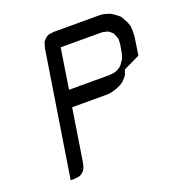

<svg xmlns="http://www.w3.org/2000/svg" viewBox="-110 -678 724 772"><g transform="rotate(-20 251.5 -292.0)"><path d="M63 0 147 -532.2 151.9 -549.8 154.8 -559.1 160.2 -565.9 169.9 -575.2 178.2 -580.1 187 -582 203.1 -584H402.8L418 -582L440.9 -575.2L456.1 -565.9L477.1 -549.8L482.9 -541L496.1 -516.1L502 -498L502.9 -473.1L502 -455.1L490.2 -377.9L419.9 -344.2L414.1 -326.2L408.2 -316.9L397.9 -305.2L394 -300.8L380.9 -292L361.8 -283.2L337.9 -275.9L320.8 -273.9H168.9L133.8 -50.8L129.9 -34.2L126 -24.9L121.1 -17.1L110.8 -7.8L103 -3.9L95.2 -2L79.1 0ZM181.2 -344.2H356.9L372.1 -346.2L380.9 -348.1L390.1 -352.1L402.8 -359.9L408.2 -365.2L417 -377.9L423.8 -387.2L426.8 -395L431.2 -412.1L437 -445.8L438 -463.9L437 -473.1L434.1 -480L428.2 -494.1L424.8 -498L415 -506.8L407.2 -511.2L398.9 -513.2L383.8 -516.1H208Z"/></g></svg>

Font: Petahja
Style: Italic
Weight: 400
Designer: T. Christopher White
Version: Version 1.1